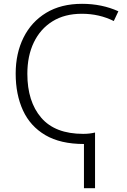

<svg xmlns="http://www.w3.org/2000/svg" viewBox="-20 -744 666 1004"><path d="M409 -724Q513 -724 599 -685L575 -634Q499 -672 408 -672Q318 -672 254.5 -632.5Q191 -593 157 -522.5Q123 -452 123 -358Q123 -213 195.5 -128.5Q268 -44 415 -44Q449 -44 477 -51V240H419V9Q296 9 217 -37.5Q138 -84 100 -167Q62 -250 62 -359Q62 -465 103 -547.5Q144 -630 221.5 -677Q299 -724 409 -724Z"/></svg>

Font: Noto Sans Light
Style: Regular
Weight: 300
Designer: Monotype Design Team
Foundry: Monotype Imaging Inc.
Version: Version 2.007